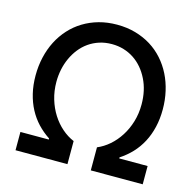

<svg xmlns="http://www.w3.org/2000/svg" viewBox="-107 -848 981 959"><g transform="rotate(15 383.5 -368.5)"><path d="M54.7 0V-94.5H201.3V-100.1Q167.6 -122.2 140.4 -151.1Q113.3 -180 94.3 -215.9Q75.3 -251.8 65 -294.6Q54.7 -337.4 54.7 -387.1Q54.7 -436.4 65.2 -481.7Q75.6 -527 95.5 -565.9Q115.4 -604.8 144.2 -636.4Q172.9 -668 209.5 -690.3Q246.1 -712.7 289.8 -725Q333.5 -737.2 383.5 -737.2Q434.7 -737.2 478.9 -724.6Q523.1 -712 559.7 -689.3Q596.2 -666.5 624.6 -634.6Q653.1 -602.6 672.6 -563.7Q692.1 -524.9 702.2 -480.1Q712.4 -435.4 712.4 -387.1Q712.4 -337.4 702.2 -294.6Q692.1 -251.8 673.1 -215.9Q654.1 -180 627 -151.1Q599.8 -122.2 565.7 -100.1V-94.5H712.4V0H443.9V-119.3Q476.9 -133.2 505.9 -158.4Q534.8 -183.6 556.6 -217.9Q578.5 -252.1 591.1 -294Q603.7 -335.9 603.7 -383.2Q603.7 -456 575.6 -512.4Q561.4 -541.2 541.9 -564.1Q522.4 -587 497.9 -603.2Q473.4 -619.3 444.6 -628Q415.8 -636.7 383.5 -636.7Q348.7 -636.7 318.9 -627.1Q289.1 -617.5 264.6 -600.3Q240.1 -583.1 221.2 -559.3Q202.4 -535.5 189.5 -507.3Q176.5 -479 169.9 -447.4Q163.4 -415.8 163.4 -383.2Q163.4 -335.9 176 -294Q188.6 -252.1 210.4 -217.9Q232.2 -183.6 261.2 -158.4Q290.1 -133.2 323.2 -119.3V0Z"/></g></svg>

Font: Inter P Medium
Style: Regular
Weight: 500
Designer: Rasmus Andersson
Foundry: rsms
Version: Version 3.018;git-588b23468